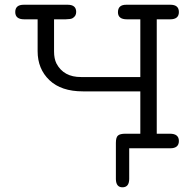

<svg xmlns="http://www.w3.org/2000/svg" viewBox="-20 -631 827 817"><path d="M81.1 -610.8H268.1Q304.2 -610.8 304.2 -580.1Q304.2 -562 288.1 -553.2Q281.2 -549.3 259.8 -548.8H210V-412.1Q210 -381.3 220.2 -360.8Q251 -302.7 325.2 -303.2H577.1V-548.8H520Q481.9 -548.8 481.9 -579.1Q481.9 -611.3 518.1 -610.8H705.1Q741.2 -610.8 741.2 -579.8Q741.2 -548.8 704.1 -548.8H647V-62H703.1Q741.2 -62 741.2 -31Q741.2 0 704.1 0H529.8V129.9Q529.8 166 501 166Q474.1 166 473.1 131.8V-22.9Q473.1 -46.9 482.2 -54.4Q491.2 -62 513.2 -62H577.1V-242.2H333Q240.2 -242.2 190.2 -290Q140.1 -337.9 140.1 -413.1V-548.8H83Q44.9 -548.8 44.9 -579.8Q44.9 -610.8 81.1 -610.8Z"/></svg>

Font: CMU Typewriter Text Variable Width
Style: Medium
Weight: 500
Version: Version 0.7.0